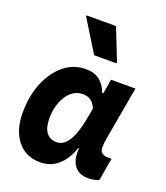

<svg xmlns="http://www.w3.org/2000/svg" viewBox="-150 -921 901 1041"><g transform="rotate(20 300.0 -400.5)"><path d="M203.5 17Q120.5 17 72 -43Q23.5 -103 23.5 -204.5Q23.5 -301.5 55.2 -378Q87 -454.5 141.5 -498.8Q196 -543 265 -543Q315.5 -543 345.8 -519.2Q376 -495.5 392 -452H432L390.5 -405.5L413 -535.5H553.5L501.5 -242Q497 -217 495.2 -201.8Q493.5 -186.5 493.5 -175Q493.5 -133.5 541 -133.5H562L539 -2.5Q524.5 3 509.8 6Q495 9 478 9Q429.5 9 402.8 -20.5Q376 -50 376 -103.5Q376 -118 378.8 -133.8Q381.5 -149.5 388 -173.5L412.5 -121L372.5 -126.5Q349 -57 305.5 -20Q262 17 203.5 17ZM249.5 -116Q291 -116 319 -161.2Q347 -206.5 363.5 -297L374 -355Q362 -383 343.2 -396.5Q324.5 -410 296.5 -410Q260 -410 231.5 -385.8Q203 -361.5 186.5 -319.2Q170 -277 170 -223.5Q170 -171.5 190.8 -143.8Q211.5 -116 249.5 -116ZM281 -629 168.5 -811.5 169.5 -818H338.5L410.5 -636L409 -629Z"/></g></svg>

Font: Google Sans Code
Style: Italic
Weight: 400
Italic angle: -10°
Monospace: yes
Designer: Google Sans Code Authors
Foundry: Google LLC
Version: Version 6.000